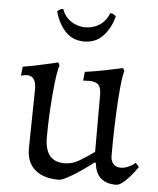

<svg xmlns="http://www.w3.org/2000/svg" viewBox="-51 -726 643 782"><g transform="rotate(5 270.5 -335.0)"><path d="M53 -401Q46 -401 38 -399.5Q30 -398 28 -397L32 -434Q71 -440 116 -450.5Q161 -461 175 -464L181 -452Q171 -426 163 -334Q155 -242 155 -155Q155 -57 235 -57Q265 -57 291 -71.5Q317 -86 356 -114V-346Q356 -376 345 -388Q334 -400 306 -400L282 -399L286 -435Q330 -441 378 -451Q426 -461 440 -464L446 -452Q437 -429 430.5 -327Q424 -225 424 -105Q424 -83 435 -71Q446 -59 465 -59Q479 -59 492.5 -64.5Q506 -70 514.5 -76Q523 -82 525 -84L539 -68Q535 -62 520.5 -43Q506 -24 486.5 -6Q467 12 452 12Q371 12 363 -69L358 -71Q310 -34 271.5 -11Q233 12 219 12Q155 12 120.5 -18Q86 -48 86 -104L90 -347Q90 -401 53 -401ZM368 -682H376L392 -672Q380 -624 350 -591Q320 -558 272 -558Q224 -558 194 -591Q164 -624 152 -672L168 -682H176Q188 -650 214 -633Q240 -616 272 -616Q304 -616 330 -633Q356 -650 368 -682Z"/></g></svg>

Font: Sahitya
Style: Regular
Weight: 400
Designer: Juan Pablo del Peral
Foundry: Juan Pablo del Peral (http://www.huertatipografica.com)
Version: Version 1.001;PS 001.000;hotconv 1.0.70;makeotf.lib2.5.58329